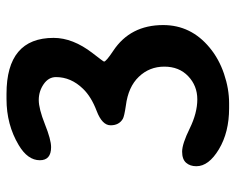

<svg xmlns="http://www.w3.org/2000/svg" viewBox="-88 -622 728 593"><g transform="rotate(-90 276.5 -325.0)"><path d="M283.7 -669.4Q456.5 -669.4 456.5 -523.9Q456.5 -464.4 409.2 -403.3Q383.3 -370.1 383.3 -368.2Q383.3 -361.8 416.5 -339.8Q496.1 -287.1 496.1 -185.5Q496.1 -99.6 426.3 -42Q391.6 -13.2 345.5 2.4Q299.3 18.1 254.9 18.1H239.3Q165 18.1 112.5 -13.4Q60.1 -44.9 60.1 -83Q60.1 -102.5 70.8 -114.7Q81.5 -127 105.2 -127Q128.9 -127 176.8 -103.5Q224.6 -80.1 266.6 -80.1Q308.6 -80.1 338.1 -108.2Q367.7 -136.2 367.7 -182.1Q367.7 -228 336.4 -260.7Q305.2 -293.5 247.1 -300.8Q213.9 -305.7 206.5 -310.1Q186.5 -321.8 186.5 -347.9Q186.5 -374 230.7 -390.9Q274.9 -407.7 299.3 -433.1Q335.4 -470.2 335.4 -516.6Q335.4 -539.6 313.5 -554.7Q291.5 -569.8 264.6 -569.8Q237.8 -569.8 189.9 -550.8Q142.1 -531.7 119.1 -531.7Q78.6 -531.7 78.6 -566.4Q78.6 -604 125.5 -631.8Q188.5 -669.4 267.6 -669.4Z"/></g></svg>

Font: Averia Libre
Style: Bold
Weight: 700
Version: Version 1.002